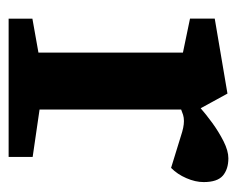

<svg xmlns="http://www.w3.org/2000/svg" viewBox="-72 -477 549 445"><g transform="rotate(90 202.5 -254.5)"><path d="M23.3 0V-55.1L101.9 -69.1V-404L23.1 -420.4V-477.7L196.9 -507.2L230.9 -445.1Q244.4 -457 264.7 -471.9Q285.1 -486.8 307.3 -498.1Q329.6 -509.3 346.8 -509.3Q372.1 -509.3 387.1 -496.5Q402 -483.7 402 -452.1Q402 -432.7 392.9 -411.9Q383.9 -391 369.1 -376.5L296.5 -398.9Q285.1 -402.7 276.5 -404.5Q267.9 -406.3 260.6 -406.3Q252.5 -406.3 246.1 -404.3Q239.7 -402.3 233.8 -399.8V-71.7L343.7 -55.7V0Z"/></g></svg>

Font: Faustina Light
Style: Regular
Weight: 300
Designer: Alfonso Garcia
Foundry: http://www.omnibus-type.com
Version: Version 1.200